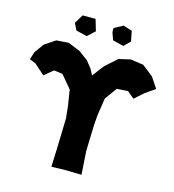

<svg xmlns="http://www.w3.org/2000/svg" viewBox="-136 -951 967 1066"><g transform="rotate(15 348.0 -418.0)"><path d="M-11.7 -533.2 23.4 -518.6 83 -465.8 133.8 -507.8 183.6 -501 245.1 -427.7 259.8 -334 266.6 -266.6 261.7 -92.8 257.8 12.7 335.9 10.7 430.7 12.7 421.9 -123 426.8 -277.3 431.6 -334 446.3 -429.7 496.1 -499 560.5 -502.9 599.6 -469.7 651.4 -515.6 708 -554.7 667 -616.2 603.5 -666 529.3 -676.8 461.9 -661.1 394.5 -600.6 344.7 -535.2 325.2 -571.3 294.9 -609.4 242.2 -648.4 172.9 -676.8 102.5 -671.9 41 -630.9 2 -577.1ZM391.6 -796.9 407.2 -753.9 469.7 -738.3 504.9 -773.4 493.2 -832 442.4 -847.7 391.6 -820.3ZM176.8 -793 196.3 -753.9 258.8 -738.3 301.8 -777.3 282.2 -843.8H208Z"/></g></svg>

Font: MaokenAssortedSans-TC
Style: Regular
Weight: 500
Version: Version 0.83